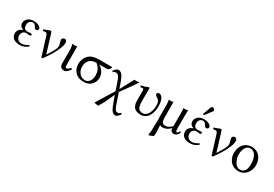

<svg xmlns="http://www.w3.org/2000/svg" viewBox="48 -1783 4449 3120"><g transform="rotate(30 2273.0 -222.5)"><path d="M122.6 -118.7Q122.6 -77.6 149.4 -49.8Q176.3 -22 219.7 -22Q279.3 -22 344.2 -67.4L359.4 -47.9Q331.5 -22 292.5 -4.9Q253.4 12.2 209.5 12.2Q169.9 12.2 139.6 3.7Q109.4 -4.9 91.6 -17.8Q73.7 -30.8 62.7 -48.6Q51.8 -66.4 47.9 -82.5Q43.9 -98.6 43.9 -115.7Q43.9 -195.8 137.7 -227.1Q99.6 -242.2 81.5 -263.9Q63.5 -285.6 63.5 -321.8Q63.5 -335 67.9 -349.9Q72.3 -364.7 83.5 -381.3Q94.7 -397.9 111.1 -411.1Q127.4 -424.3 155 -433.1Q182.6 -441.9 216.3 -441.9Q272.5 -441.9 311.8 -419.9Q351.1 -397.9 351.1 -370.1Q351.1 -351.1 339.8 -342.3Q328.6 -333.5 315.9 -333.5Q300.8 -333.5 291.7 -341.8Q282.7 -350.1 274.4 -366.2Q266.6 -380.9 261 -388.7Q255.4 -396.5 241.9 -404.5Q228.5 -412.6 210.4 -412.6Q181.6 -412.6 158 -390.6Q134.3 -368.7 134.3 -324.2Q134.3 -276.4 155.5 -257.8Q176.8 -239.3 212.9 -239.3Q213.4 -239.3 225.1 -240.5Q236.8 -241.7 249.3 -242.9Q261.7 -244.1 264.2 -244.1Q293 -244.1 293 -225.1Q293 -204.1 263.2 -204.1Q259.3 -204.1 237.8 -207Q216.3 -210 211.9 -210Q170.4 -210 146.5 -185.5Q122.6 -161.1 122.6 -118.7Z M504.9 -343.8Q500 -359.9 490.7 -368.7Q481.4 -377.4 474.4 -378.9Q467.3 -380.4 456.5 -380.4Q443.8 -380.4 419.4 -375.5L414.6 -404.8Q446.8 -411.1 469.5 -420.7Q492.2 -430.2 504.6 -436Q517.1 -441.9 529.8 -441.9Q545.4 -441.9 549.3 -428.7L660.2 -67.9Q723.1 -164.6 746.1 -211.7Q769 -258.8 769 -285.6Q769 -320.3 757.8 -348.9Q746.6 -377.4 746.6 -401.4Q746.6 -415.5 759.3 -428.7Q772 -441.9 793 -441.9Q814.5 -441.9 825.9 -425.8Q837.4 -409.7 837.4 -386.7Q837.4 -329.1 787.8 -226.6Q738.3 -124 639.2 12.2H615.2Z M956.1 -322.3Q956.1 -391.1 938 -428.7L940.4 -430.7Q950.7 -428.7 979.5 -428.7Q1004.9 -428.7 1029.3 -439Q1030.8 -375 1030.8 -342.8V-86.4Q1030.8 -62 1035.4 -51.3Q1040 -40.5 1053.7 -40.5Q1072.8 -40.5 1088.4 -52.7Q1104 -64.9 1121.1 -87.4L1142.1 -69.8Q1123 -37.1 1095.7 -12.5Q1068.4 12.2 1039.1 12.2Q997.6 12.2 976.8 -9.8Q956.1 -31.7 956.1 -71.3Z M1621.6 -360.8H1485.8Q1534.2 -335.4 1567.1 -285.2Q1600.1 -234.9 1600.1 -171.9Q1600.1 -152.3 1595.2 -130.6Q1590.3 -108.9 1576.4 -82.8Q1562.5 -56.6 1541.7 -36.1Q1521 -15.6 1485.1 -1.7Q1449.2 12.2 1404.3 12.2Q1302.7 12.2 1244.6 -47.6Q1186.5 -107.4 1186.5 -203.6Q1186.5 -249.5 1203.6 -292.2Q1220.7 -335 1251.5 -365.7Q1314.5 -428.7 1440.9 -428.7H1682.1L1693.4 -417.5Q1677.7 -388.2 1662.6 -374.5Q1647.5 -360.8 1621.6 -360.8ZM1410.6 -22Q1460 -22 1492.2 -63.7Q1524.4 -105.5 1524.4 -174.8Q1524.4 -218.8 1513.4 -252.7Q1502.4 -286.6 1484.4 -310.3Q1466.3 -334 1435.5 -361.3Q1388.7 -361.3 1354.5 -347.7Q1320.3 -334 1300.5 -309.8Q1280.8 -285.6 1271.5 -255.1Q1262.2 -224.6 1262.2 -187.5Q1262.2 -166.5 1267.6 -144.3Q1272.9 -122.1 1284.9 -100.1Q1296.9 -78.1 1313.7 -60.8Q1330.6 -43.5 1355.7 -32.7Q1380.9 -22 1410.6 -22Z M1885.7 -254.9Q1863.3 -326.7 1841.1 -355Q1818.8 -383.3 1783.7 -383.3Q1760.3 -383.3 1738.3 -360.8L1721.7 -379.4Q1728.5 -386.2 1740.2 -400.4Q1752 -414.6 1758.8 -421.9Q1765.6 -429.2 1777.6 -435.5Q1789.6 -441.9 1802.7 -441.9Q1822.3 -441.9 1839.1 -433.1Q1856 -424.3 1868.9 -410.2Q1881.8 -396 1895 -371.3Q1908.2 -346.7 1918.5 -321.3Q1928.7 -295.9 1941.4 -258.8L1969.7 -177.2L2106.9 -433.1Q2122.6 -428.7 2129.9 -428.7Q2140.6 -428.7 2158 -430.7Q2175.3 -432.6 2187.5 -434.6L2199.7 -436L2128.9 -331.5L1985.4 -132.3L2046.4 46.9Q2065.9 104.5 2080.3 130.6Q2094.7 156.7 2106.4 162.8Q2118.2 168.9 2141.1 168.9Q2165 168.9 2189 140.6L2207.5 156.7Q2189 186.5 2167.5 207Q2146 227.5 2128.9 227.5Q2111.8 227.5 2098.6 223.9Q2085.4 220.2 2073.7 210Q2062 199.7 2053 187.5Q2043.9 175.3 2033.2 152.3Q2022.5 129.4 2013.7 106.9Q2004.9 84.5 1991.2 47.4L1952.1 -60.5L1868.7 121.6L1804.7 231.4L1758.3 220.7L1731.9 219.7L1734.9 203.6L1933.1 -117.7Z M2385.7 -189Q2385.7 -158.2 2387.7 -136.5Q2389.6 -114.7 2396 -92.5Q2402.3 -70.3 2413.6 -56.9Q2424.8 -43.5 2444.1 -35.2Q2463.4 -26.9 2490.7 -26.9Q2522.5 -26.9 2548.6 -45.9Q2574.7 -64.9 2590.8 -95.5Q2606.9 -126 2615.7 -162.6Q2624.5 -199.2 2624.5 -236.8Q2624.5 -271 2619.6 -294.7Q2614.7 -318.4 2604 -332.8Q2593.3 -347.2 2585.4 -353.3Q2577.6 -359.4 2563.5 -367.7Q2546.4 -377.4 2537.8 -387.7Q2529.3 -397.9 2529.3 -413.6Q2529.3 -425.8 2539.6 -433.8Q2549.8 -441.9 2563 -441.9Q2608.4 -441.9 2634.8 -390.4Q2661.1 -338.9 2661.1 -249Q2661.1 -186 2645.8 -135Q2630.4 -84 2605 -52.5Q2579.6 -21 2547.6 -4.4Q2515.6 12.2 2481 12.2Q2439.9 12.2 2409.4 2.9Q2378.9 -6.3 2360.4 -22Q2341.8 -37.6 2330.6 -62Q2319.3 -86.4 2315.2 -112.5Q2311 -138.7 2311 -173.3V-335.4Q2311 -361.8 2305.4 -371.1Q2299.8 -380.4 2288.6 -380.4Q2271 -380.4 2246.6 -375.5L2241.7 -404.8Q2303.7 -413.1 2346.7 -434.1Q2362.3 -441.9 2370.6 -441.9H2385.7Z M3106.4 -342.8V-124Q3106.4 -73.7 3110.6 -54.4Q3114.7 -35.2 3127.9 -35.2Q3137.7 -35.2 3146.7 -44.7Q3155.8 -54.2 3167 -78.6L3189 -64.9Q3155.3 12.2 3094.2 12.2Q3067.4 12.2 3049.6 -6.6Q3031.7 -25.4 3031.7 -60.1Q2966.8 12.2 2886.2 12.2Q2856.4 12.2 2836.9 0Q2835.9 2 2835.9 6.8Q2835.9 12.2 2839.6 57.1Q2843.3 102.1 2843.3 133.3Q2843.3 175.3 2837.4 204.1L2758.8 234.9L2747.6 217.3Q2756.8 193.4 2759.3 151.1Q2761.7 108.9 2761.7 7.3Q2761.7 -6.8 2763.4 -27.8Q2765.1 -48.8 2765.1 -59.1Q2765.1 -63.5 2763.4 -82.3Q2761.7 -101.1 2761.7 -111.8V-322.3Q2761.7 -394.5 2751 -430.7Q2761.7 -428.7 2785.2 -428.7Q2810.5 -428.7 2835 -439Q2836.4 -375 2836.4 -342.8V-147.5Q2836.4 -33.2 2905.3 -33.2Q2943.8 -33.2 2979 -52.7Q3014.2 -72.3 3031.7 -98.6V-322.3Q3031.7 -396.5 3025.9 -430.7Q3036.6 -428.7 3060.1 -428.7Q3085.4 -428.7 3109.9 -439Q3106.4 -375 3106.4 -342.8Z M3433.6 -680.2Q3448.7 -680.2 3461.7 -668.7Q3474.6 -657.2 3474.6 -642.1Q3474.6 -633.8 3469.7 -627L3377.9 -505.4Q3372.1 -497.6 3366.7 -497.6Q3360.8 -497.6 3356.2 -501.7Q3351.6 -505.9 3351.6 -511.2Q3351.6 -513.7 3353.5 -520.5L3405.8 -663.1Q3408.7 -670.9 3416.7 -675.5Q3424.8 -680.2 3433.6 -680.2ZM3316.4 -118.7Q3316.4 -77.6 3343.3 -49.8Q3370.1 -22 3413.6 -22Q3473.1 -22 3538.1 -67.4L3553.2 -47.9Q3525.4 -22 3486.3 -4.9Q3447.3 12.2 3403.3 12.2Q3363.8 12.2 3333.5 3.7Q3303.2 -4.9 3285.4 -17.8Q3267.6 -30.8 3256.6 -48.6Q3245.6 -66.4 3241.7 -82.5Q3237.8 -98.6 3237.8 -115.7Q3237.8 -195.8 3331.5 -227.1Q3293.5 -242.2 3275.4 -263.9Q3257.3 -285.6 3257.3 -321.8Q3257.3 -335 3261.7 -349.9Q3266.1 -364.7 3277.3 -381.3Q3288.6 -397.9 3304.9 -411.1Q3321.3 -424.3 3348.9 -433.1Q3376.5 -441.9 3410.2 -441.9Q3466.3 -441.9 3505.6 -419.9Q3544.9 -397.9 3544.9 -370.1Q3544.9 -351.1 3533.7 -342.3Q3522.5 -333.5 3509.8 -333.5Q3494.6 -333.5 3485.6 -341.8Q3476.6 -350.1 3468.3 -366.2Q3460.4 -380.9 3454.8 -388.7Q3449.2 -396.5 3435.8 -404.5Q3422.4 -412.6 3404.3 -412.6Q3375.5 -412.6 3351.8 -390.6Q3328.1 -368.7 3328.1 -324.2Q3328.1 -276.4 3349.4 -257.8Q3370.6 -239.3 3406.7 -239.3Q3407.2 -239.3 3418.9 -240.5Q3430.7 -241.7 3443.1 -242.9Q3455.6 -244.1 3458 -244.1Q3486.8 -244.1 3486.8 -225.1Q3486.8 -204.1 3457 -204.1Q3453.1 -204.1 3431.6 -207Q3410.2 -210 3405.8 -210Q3364.3 -210 3340.3 -185.5Q3316.4 -161.1 3316.4 -118.7Z M3698.7 -343.8Q3693.8 -359.9 3684.6 -368.7Q3675.3 -377.4 3668.2 -378.9Q3661.1 -380.4 3650.4 -380.4Q3637.7 -380.4 3613.3 -375.5L3608.4 -404.8Q3640.6 -411.1 3663.3 -420.7Q3686 -430.2 3698.5 -436Q3710.9 -441.9 3723.6 -441.9Q3739.3 -441.9 3743.2 -428.7L3854 -67.9Q3917 -164.6 3939.9 -211.7Q3962.9 -258.8 3962.9 -285.6Q3962.9 -320.3 3951.7 -348.9Q3940.4 -377.4 3940.4 -401.4Q3940.4 -415.5 3953.1 -428.7Q3965.8 -441.9 3986.8 -441.9Q4008.3 -441.9 4019.8 -425.8Q4031.2 -409.7 4031.2 -386.7Q4031.2 -329.1 3981.7 -226.6Q3932.1 -124 3833 12.2H3809.1Z M4100.1 -205.1Q4100.1 -273.9 4123.8 -327.1Q4147.5 -380.4 4194.8 -411.1Q4242.2 -441.9 4306.6 -441.9Q4349.6 -441.9 4384.8 -428.2Q4419.9 -414.6 4443.1 -391.8Q4466.3 -369.1 4482.2 -339.1Q4498 -309.1 4504.9 -277.8Q4511.7 -246.6 4511.7 -214.4Q4511.7 -183.6 4503.9 -152.3Q4496.1 -121.1 4479.5 -91.3Q4462.9 -61.5 4439.2 -38.6Q4415.5 -15.6 4380.9 -1.7Q4346.2 12.2 4305.2 12.2Q4266.1 12.2 4232.4 -0.5Q4198.7 -13.2 4174.8 -34.7Q4150.9 -56.2 4133.8 -84.2Q4116.7 -112.3 4108.4 -143.1Q4100.1 -173.8 4100.1 -205.1ZM4296.4 -408.7Q4267.6 -408.7 4244.6 -392.8Q4221.7 -377 4207.8 -350.8Q4193.8 -324.7 4186.5 -293.2Q4179.2 -261.7 4179.2 -228Q4179.2 -197.8 4188 -163.6Q4196.8 -129.4 4213.1 -97.4Q4229.5 -65.4 4258.1 -44.4Q4286.6 -23.4 4321.8 -23.4Q4336.9 -23.4 4350.8 -27.1Q4364.7 -30.8 4380.1 -41.5Q4395.5 -52.2 4406.7 -69.1Q4418 -85.9 4425.3 -115.2Q4432.6 -144.5 4432.6 -182.1Q4432.6 -290 4395.8 -349.4Q4358.9 -408.7 4296.4 -408.7Z"/></g></svg>

Font: Libertinage
Style: l
Weight: 400
Designer: OSP
Foundry: OSP
Version: Version 1.0; 2008; OFL relea